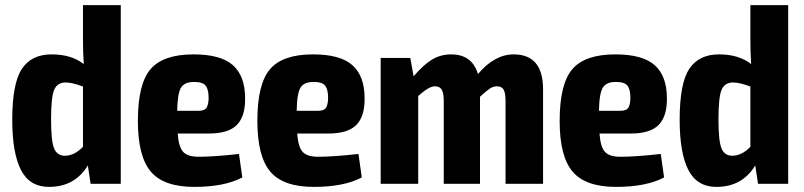

<svg xmlns="http://www.w3.org/2000/svg" viewBox="-20 -720 3148 752"><path d="M453 -700V0H335L324 -72Q273 12 172 12Q96 12 62 -54.5Q28 -121 28 -251Q28 -393 65.5 -450Q103 -507 182 -507Q260 -507 308 -469Q305 -515 305 -566V-700ZM234 -110Q271 -110 305 -145V-381Q263 -397 237 -397Q205 -397 192.5 -369Q180 -341 180 -252Q180 -167 192 -138.5Q204 -110 234 -110Z M758 -106Q817 -106 916 -117L929 -25Q859 12 741 12Q621 12 570.5 -48Q520 -108 520 -246Q520 -391 569.5 -449Q619 -507 738 -507Q845 -507 892.5 -464.5Q940 -422 940 -335Q941 -265 908 -231Q875 -197 798 -197H676Q680 -143 698 -124.5Q716 -106 758 -106ZM743 -399Q704 -400 689.5 -377.5Q675 -355 674 -286H758Q782 -286 789.5 -299Q797 -312 797 -337Q797 -371 785 -385Q773 -399 743 -399Z M1226 -106Q1285 -106 1384 -117L1397 -25Q1327 12 1209 12Q1089 12 1038.5 -48Q988 -108 988 -246Q988 -391 1037.5 -449Q1087 -507 1206 -507Q1313 -507 1360.5 -464.5Q1408 -422 1408 -335Q1409 -265 1376 -231Q1343 -197 1266 -197H1144Q1148 -143 1166 -124.5Q1184 -106 1226 -106ZM1211 -399Q1172 -400 1157.5 -377.5Q1143 -355 1142 -286H1226Q1250 -286 1257.5 -299Q1265 -312 1265 -337Q1265 -371 1253 -385Q1241 -399 1211 -399Z M1992 -507Q2107 -507 2107 -370V0H1960V-324Q1960 -356 1952.5 -369Q1945 -382 1926 -382Q1912 -382 1899 -373.5Q1886 -365 1860 -341V0H1718V-324Q1718 -356 1710 -369Q1702 -382 1683 -382Q1660 -382 1618 -344V0H1471V-493H1587L1600 -421Q1637 -465 1671 -486Q1705 -507 1747 -507Q1829 -507 1852 -430Q1917 -507 1992 -507Z M2410 -106Q2469 -106 2568 -117L2581 -25Q2511 12 2393 12Q2273 12 2222.5 -48Q2172 -108 2172 -246Q2172 -391 2221.5 -449Q2271 -507 2390 -507Q2497 -507 2544.5 -464.5Q2592 -422 2592 -335Q2593 -265 2560 -231Q2527 -197 2450 -197H2328Q2332 -143 2350 -124.5Q2368 -106 2410 -106ZM2395 -399Q2356 -400 2341.5 -377.5Q2327 -355 2326 -286H2410Q2434 -286 2441.5 -299Q2449 -312 2449 -337Q2449 -371 2437 -385Q2425 -399 2395 -399Z M3067 -700V0H2949L2938 -72Q2887 12 2786 12Q2710 12 2676 -54.5Q2642 -121 2642 -251Q2642 -393 2679.5 -450Q2717 -507 2796 -507Q2874 -507 2922 -469Q2919 -515 2919 -566V-700ZM2848 -110Q2885 -110 2919 -145V-381Q2877 -397 2851 -397Q2819 -397 2806.5 -369Q2794 -341 2794 -252Q2794 -167 2806 -138.5Q2818 -110 2848 -110Z"/></svg>

Font: exo2condensed_b
Style: Bold
Weight: 700
Width: 3
Designer: Natanael Gama
Version: Version 1.001;PS 001.001;hotconv 1.0.70;makeotf.lib2.5.58329